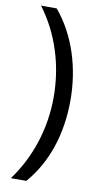

<svg xmlns="http://www.w3.org/2000/svg" viewBox="-97 -731 489 956"><g transform="rotate(10 148.0 -253.0)"><path d="M256 -250C256 -410 209 -570 109 -689H30C124 -563 171 -410 171 -250C171 -92 121 61 31 183H109C205 73 256 -77 256 -250Z"/></g></svg>

Font: Noto Sans Syriac Western
Style: Regular
Weight: 400
Designer: Patrick Giasson and the Monotype Design Team
Foundry: Monotype Imaging Inc.
Version: Version 3.000